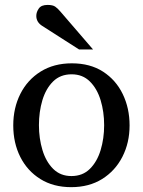

<svg xmlns="http://www.w3.org/2000/svg" viewBox="-20 -753 584 785"><path d="M509.8 -240.2Q509.8 -169.4 480.5 -112.1Q451.2 -54.7 397.7 -21.2Q344.2 12.2 271 12.2Q198.2 12.2 145 -21Q91.8 -54.2 63 -111.3Q34.2 -168.5 34.2 -240.2Q34.2 -311.5 63.2 -369.1Q92.3 -426.8 146.2 -460.4Q200.2 -494.1 273.9 -494.1Q348.6 -494.1 401.4 -460Q454.1 -425.8 481.9 -368.2Q509.8 -310.5 509.8 -240.2ZM405.8 -241.2Q405.8 -295.9 391.4 -343.3Q377 -390.6 347.4 -419.9Q317.9 -449.2 272.9 -449.2Q226.6 -449.2 197 -419.9Q167.5 -390.6 153.3 -343.3Q139.2 -295.9 139.2 -241.2Q139.2 -187 153.6 -139.4Q168 -91.8 197.5 -62.5Q227.1 -33.2 272 -33.2Q317.9 -33.2 347.4 -62.5Q377 -91.8 391.4 -139.2Q405.8 -186.5 405.8 -241.2ZM360.4 -550.8H303.2L151.4 -647.9Q128.4 -663.1 128.4 -688Q128.4 -703.6 138.7 -718.3Q148.9 -732.9 174.3 -732.9Q195.8 -732.9 205.8 -725.8Q215.8 -718.8 226.6 -706.1Z"/></svg>

Font: Eeyek
Style: Regular
Weight: 400
Designer: Pravabati Chingangbam and Tabish
Foundry: SIL International
Version: Version 2.000